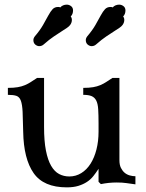

<svg xmlns="http://www.w3.org/2000/svg" viewBox="-20 -794 628 828"><path d="M405 -261Q405 -298 403.5 -322.5Q402 -347 395 -360.5Q388 -374 375 -379.5Q362 -385 339 -385V-415Q364 -415 381.5 -418Q399 -421 413 -427Q427 -433 439 -441Q451 -449 465 -458H495V-103Q495 -83 501.5 -70Q508 -57 517.5 -49Q527 -41 539.5 -37.5Q552 -34 564 -34V1Q541 -2 524.5 -4.5Q508 -7 483 -7Q449 -7 415 0L405 -10V-66Q394 -49 382.5 -34.5Q371 -20 355 -9.5Q339 1 318 7.5Q297 14 268 14Q168 14 125 -47.5Q82 -109 80 -226Q79 -280 77.5 -311.5Q76 -343 70 -359.5Q64 -376 51 -380.5Q38 -385 14 -385V-415Q39 -415 56.5 -418Q74 -421 88 -427Q102 -433 114 -441Q126 -449 140 -458H170V-247Q170 -186 178 -145Q186 -104 200.5 -79Q215 -54 235 -43.5Q255 -33 279 -33Q307 -33 330.5 -47.5Q354 -62 370.5 -88Q387 -114 396 -149.5Q405 -185 405 -226ZM240 -762Q245 -768 252.5 -771Q260 -774 268 -774Q278 -774 286.5 -767.5Q295 -761 295 -749Q295 -733 285 -723Q290 -717 290 -708Q290 -697 283 -687Q278 -680 269 -674Q260 -668 246 -659Q232 -650 212.5 -637Q193 -624 168 -602Q160 -595 149 -595Q141 -595 133 -601Q124 -608 124 -621Q124 -629 130 -637Q153 -664 166 -687Q179 -710 188.5 -727.5Q198 -745 207 -754.5Q216 -764 231 -764Q237 -764 240 -762ZM466 -762Q471 -768 478.5 -771Q486 -774 494 -774Q504 -774 512.5 -767.5Q521 -761 521 -749Q521 -733 511 -723Q516 -717 516 -708Q516 -697 509 -687Q504 -680 495 -674Q486 -668 472 -659Q458 -650 438.5 -637Q419 -624 394 -602Q386 -595 375 -595Q367 -595 359 -601Q350 -608 350 -621Q350 -629 356 -637Q379 -664 392 -687Q405 -710 414.5 -727.5Q424 -745 433 -754.5Q442 -764 457 -764Q463 -764 466 -762Z"/></svg>

Font: Milonga
Style: Regular
Weight: 400
Designer: Pablo Impallari, Brenda Gallo, Rodrigo Fuenzalida
Foundry: Pablo Impallari, Brenda Gallo, Rodrigo Fuenzalida
Version: Version 1.000; ttfautohint (v0.93) -l 8 -r 50 -G 200 -x 14 -